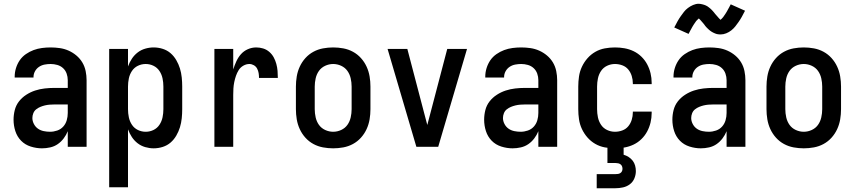

<svg xmlns="http://www.w3.org/2000/svg" viewBox="-20 -780 4540 1020"><path d="M203 8Q173 8 143 -1.5Q113 -11 92 -32.5Q71 -54 61.5 -83.5Q52 -113 52 -144Q52 -170 58.5 -195.5Q65 -221 81 -241.5Q97 -262 119.5 -276.5Q142 -291 166.5 -299Q191 -307 217 -310Q243 -313 269 -313H340V-354Q340 -372 334 -389Q328 -406 315 -418Q302 -430 284.5 -435Q267 -440 249 -440Q233 -440 217 -437Q201 -434 187.5 -425Q174 -416 166 -401.5Q158 -387 158 -371V-368H58V-373Q58 -396 65 -418.5Q72 -441 85 -460Q98 -479 117.5 -492.5Q137 -506 158.5 -514Q180 -522 203 -525Q226 -528 249 -528Q273 -528 297.5 -524.5Q322 -521 344.5 -511Q367 -501 386 -485Q405 -469 417.5 -448Q430 -427 435 -402.5Q440 -378 440 -354V0H340V-83Q332 -63 318.5 -45Q305 -27 287 -14.5Q269 -2 247 3Q225 8 203 8ZM246 -80Q265 -80 284 -86.5Q303 -93 316 -107.5Q329 -122 334.5 -141Q340 -160 340 -180V-225H269Q256 -225 243.5 -224Q231 -223 218.5 -220Q206 -217 194 -212Q182 -207 172 -199Q162 -191 157 -178.5Q152 -166 152 -153Q152 -137 160 -121.5Q168 -106 181.5 -96.5Q195 -87 212 -83.5Q229 -80 246 -80Z M560 215V-520H660V-427Q668 -449 680.5 -468Q693 -487 711 -501Q729 -515 751.5 -521.5Q774 -528 796 -528Q821 -528 844.5 -520.5Q868 -513 886 -497.5Q904 -482 916.5 -460.5Q929 -439 936 -416Q943 -393 945.5 -368.5Q948 -344 948 -320V-200Q948 -176 945.5 -151.5Q943 -127 936 -104Q929 -81 916.5 -59.5Q904 -38 886 -22.5Q868 -7 844.5 0.5Q821 8 796 8Q774 8 751.5 1.5Q729 -5 711 -19Q693 -33 680.5 -52Q668 -71 660 -93V215ZM754 -80Q776 -80 795.5 -89.5Q815 -99 827 -117Q839 -135 843.5 -156.5Q848 -178 848 -200V-320Q848 -342 843.5 -363.5Q839 -385 827 -403Q815 -421 795.5 -430.5Q776 -440 754 -440Q732 -440 712.5 -430.5Q693 -421 681 -403Q669 -385 664.5 -363.5Q660 -342 660 -320V-200Q660 -178 664.5 -156.5Q669 -135 681 -117Q693 -99 712.5 -89.5Q732 -80 754 -80Z M1119 0V-520H1219V-411Q1226 -433 1235.5 -454Q1245 -475 1260 -492Q1275 -509 1296.5 -518.5Q1318 -528 1341 -528Q1360 -528 1378 -522.5Q1396 -517 1410.5 -504.5Q1425 -492 1434 -475.5Q1443 -459 1448 -440.5Q1453 -422 1454.5 -403.5Q1456 -385 1456 -366H1356Q1356 -379 1354 -391.5Q1352 -404 1346 -415.5Q1340 -427 1328.5 -433.5Q1317 -440 1305 -440Q1288 -440 1272.5 -431Q1257 -422 1248 -407.5Q1239 -393 1233.5 -377Q1228 -361 1224.5 -344Q1221 -327 1220 -310Q1219 -293 1219 -276V0Z M1750 8Q1723 8 1696 3Q1669 -2 1645 -15Q1621 -28 1602.5 -48.5Q1584 -69 1572.5 -94Q1561 -119 1556.5 -146Q1552 -173 1552 -200V-320Q1552 -347 1556.5 -374Q1561 -401 1572.5 -426Q1584 -451 1602.5 -471.5Q1621 -492 1645 -505Q1669 -518 1696 -523Q1723 -528 1750 -528Q1777 -528 1804 -523Q1831 -518 1855 -505Q1879 -492 1897.5 -471.5Q1916 -451 1927.5 -426Q1939 -401 1943.5 -374Q1948 -347 1948 -320V-200Q1948 -173 1943.5 -146Q1939 -119 1927.5 -94Q1916 -69 1897.5 -48.5Q1879 -28 1855 -15Q1831 -2 1804 3Q1777 8 1750 8ZM1750 -80Q1772 -80 1792.5 -89.5Q1813 -99 1825.5 -116.5Q1838 -134 1843 -156Q1848 -178 1848 -200V-320Q1848 -342 1843 -364Q1838 -386 1825.5 -403.5Q1813 -421 1792.5 -430.5Q1772 -440 1750 -440Q1728 -440 1707.5 -430.5Q1687 -421 1674.5 -403.5Q1662 -386 1657 -364Q1652 -342 1652 -320V-200Q1652 -178 1657 -156Q1662 -134 1674.5 -116.5Q1687 -99 1707.5 -89.5Q1728 -80 1750 -80Z M2192 0 2039 -520H2144L2235 -173Q2239 -159 2242.5 -144.5Q2246 -130 2250 -116Q2254 -130 2257.5 -144.5Q2261 -159 2265 -173L2356 -520H2461L2308 0Z M2703 8Q2673 8 2643 -1.5Q2613 -11 2592 -32.5Q2571 -54 2561.5 -83.5Q2552 -113 2552 -144Q2552 -170 2558.5 -195.5Q2565 -221 2581 -241.5Q2597 -262 2619.5 -276.5Q2642 -291 2666.5 -299Q2691 -307 2717 -310Q2743 -313 2769 -313H2840V-354Q2840 -372 2834 -389Q2828 -406 2815 -418Q2802 -430 2784.5 -435Q2767 -440 2749 -440Q2733 -440 2717 -437Q2701 -434 2687.5 -425Q2674 -416 2666 -401.5Q2658 -387 2658 -371V-368H2558V-373Q2558 -396 2565 -418.5Q2572 -441 2585 -460Q2598 -479 2617.5 -492.5Q2637 -506 2658.5 -514Q2680 -522 2703 -525Q2726 -528 2749 -528Q2773 -528 2797.5 -524.5Q2822 -521 2844.5 -511Q2867 -501 2886 -485Q2905 -469 2917.5 -448Q2930 -427 2935 -402.5Q2940 -378 2940 -354V0H2840V-83Q2832 -63 2818.5 -45Q2805 -27 2787 -14.5Q2769 -2 2747 3Q2725 8 2703 8ZM2746 -80Q2765 -80 2784 -86.5Q2803 -93 2816 -107.5Q2829 -122 2834.5 -141Q2840 -160 2840 -180V-225H2769Q2756 -225 2743.5 -224Q2731 -223 2718.5 -220Q2706 -217 2694 -212Q2682 -207 2672 -199Q2662 -191 2657 -178.5Q2652 -166 2652 -153Q2652 -137 2660 -121.5Q2668 -106 2681.5 -96.5Q2695 -87 2712 -83.5Q2729 -80 2746 -80Z M3247 8Q3220 8 3193 3Q3166 -2 3142.5 -15.5Q3119 -29 3101 -49.5Q3083 -70 3071.5 -94.5Q3060 -119 3056 -146Q3052 -173 3052 -200V-320Q3052 -347 3056 -374Q3060 -401 3071.5 -425.5Q3083 -450 3101 -470.5Q3119 -491 3142.5 -504.5Q3166 -518 3193 -523Q3220 -528 3247 -528Q3273 -528 3298 -523.5Q3323 -519 3346 -508Q3369 -497 3387.5 -479Q3406 -461 3418 -438.5Q3430 -416 3436 -391Q3442 -366 3442 -340V-333H3342V-337Q3342 -357 3336 -376.5Q3330 -396 3317.5 -411Q3305 -426 3286 -433Q3267 -440 3247 -440Q3225 -440 3205 -430.5Q3185 -421 3173 -403Q3161 -385 3156.5 -363.5Q3152 -342 3152 -320V-200Q3152 -178 3156.5 -156.5Q3161 -135 3173 -117Q3185 -99 3205 -89.5Q3225 -80 3247 -80Q3267 -80 3286 -87Q3305 -94 3317.5 -109Q3330 -124 3336 -143.5Q3342 -163 3342 -183V-187H3442V-180Q3442 -154 3436 -129Q3430 -104 3418 -81.5Q3406 -59 3387.5 -41Q3369 -23 3346 -12Q3323 -1 3298 3.5Q3273 8 3247 8ZM3150 220V145H3250Q3257 145 3263.5 144Q3270 143 3275.5 139.5Q3281 136 3284 130Q3287 124 3287 117Q3287 110 3284.5 103.5Q3282 97 3276.5 93Q3271 89 3264 87.5Q3257 86 3250 86H3207V-80H3293V42Q3307 46 3319.5 54Q3332 62 3341 73.5Q3350 85 3354 99.5Q3358 114 3358 129Q3358 149 3350 168Q3342 187 3326 199Q3310 211 3290 215.5Q3270 220 3250 220Z M3703 8Q3673 8 3643 -1.5Q3613 -11 3592 -32.5Q3571 -54 3561.5 -83.5Q3552 -113 3552 -144Q3552 -170 3558.5 -195.5Q3565 -221 3581 -241.5Q3597 -262 3619.5 -276.5Q3642 -291 3666.5 -299Q3691 -307 3717 -310Q3743 -313 3769 -313H3840V-354Q3840 -372 3834 -389Q3828 -406 3815 -418Q3802 -430 3784.5 -435Q3767 -440 3749 -440Q3733 -440 3717 -437Q3701 -434 3687.5 -425Q3674 -416 3666 -401.5Q3658 -387 3658 -371V-368H3558V-373Q3558 -396 3565 -418.5Q3572 -441 3585 -460Q3598 -479 3617.5 -492.5Q3637 -506 3658.5 -514Q3680 -522 3703 -525Q3726 -528 3749 -528Q3773 -528 3797.5 -524.5Q3822 -521 3844.5 -511Q3867 -501 3886 -485Q3905 -469 3917.5 -448Q3930 -427 3935 -402.5Q3940 -378 3940 -354V0H3840V-83Q3832 -63 3818.5 -45Q3805 -27 3787 -14.5Q3769 -2 3747 3Q3725 8 3703 8ZM3746 -80Q3765 -80 3784 -86.5Q3803 -93 3816 -107.5Q3829 -122 3834.5 -141Q3840 -160 3840 -180V-225H3769Q3756 -225 3743.5 -224Q3731 -223 3718.5 -220Q3706 -217 3694 -212Q3682 -207 3672 -199Q3662 -191 3657 -178.5Q3652 -166 3652 -153Q3652 -137 3660 -121.5Q3668 -106 3681.5 -96.5Q3695 -87 3712 -83.5Q3729 -80 3746 -80ZM3808 -597Q3803 -597 3798 -597.5Q3793 -598 3788.5 -599Q3784 -600 3779.5 -602Q3775 -604 3770.5 -606Q3766 -608 3762 -610.5Q3758 -613 3754.5 -615.5Q3751 -618 3747 -621.5Q3743 -625 3739.5 -628.5Q3736 -632 3732.5 -635.5Q3729 -639 3726.5 -642.5Q3724 -646 3721.5 -649.5Q3719 -653 3715 -657.5Q3711 -662 3707.5 -666Q3704 -670 3701 -673.5Q3698 -677 3694 -680.5Q3690 -684 3690 -685H3695Q3695 -684 3692 -681.5Q3689 -679 3685.5 -675.5Q3682 -672 3680.5 -670.5Q3679 -669 3677.5 -667Q3676 -665 3674.5 -662.5Q3673 -660 3671 -657.5Q3669 -655 3667.5 -652.5Q3666 -650 3664 -647Q3662 -644 3660 -640.5Q3658 -637 3656 -633.5Q3654 -630 3652 -626Q3650 -622 3647.5 -618Q3645 -614 3643 -609.5Q3641 -605 3638 -600L3562 -634Q3571 -652 3579.5 -667Q3588 -682 3596.5 -694Q3605 -706 3613.5 -717Q3622 -728 3634.5 -737.5Q3647 -747 3662 -753.5Q3677 -760 3692 -760Q3697 -760 3702 -759Q3707 -758 3711.5 -757Q3716 -756 3720.5 -754.5Q3725 -753 3729.5 -751Q3734 -749 3738 -746.5Q3742 -744 3745.5 -741Q3749 -738 3753 -735Q3757 -732 3760.5 -728Q3764 -724 3767.5 -720.5Q3771 -717 3773.5 -713.5Q3776 -710 3778.5 -707Q3781 -704 3785 -699.5Q3789 -695 3792.5 -691Q3796 -687 3799 -683.5Q3802 -680 3806 -676.5Q3810 -673 3810 -672H3805Q3805 -673 3808 -675Q3811 -677 3814.5 -681Q3818 -685 3819.5 -686.5Q3821 -688 3822.5 -690Q3824 -692 3825.5 -694.5Q3827 -697 3829 -699.5Q3831 -702 3832.5 -704.5Q3834 -707 3836 -710Q3838 -713 3840 -716.5Q3842 -720 3844 -723.5Q3846 -727 3848 -731Q3850 -735 3852.5 -739Q3855 -743 3857 -747.5Q3859 -752 3862 -757L3938 -723Q3929 -705 3920.5 -690Q3912 -675 3903.5 -663Q3895 -651 3886.5 -640Q3878 -629 3865.5 -619Q3853 -609 3838 -603Q3823 -597 3808 -597Z M4250 8Q4223 8 4196 3Q4169 -2 4145 -15Q4121 -28 4102.5 -48.5Q4084 -69 4072.5 -94Q4061 -119 4056.5 -146Q4052 -173 4052 -200V-320Q4052 -347 4056.5 -374Q4061 -401 4072.5 -426Q4084 -451 4102.5 -471.5Q4121 -492 4145 -505Q4169 -518 4196 -523Q4223 -528 4250 -528Q4277 -528 4304 -523Q4331 -518 4355 -505Q4379 -492 4397.5 -471.5Q4416 -451 4427.5 -426Q4439 -401 4443.5 -374Q4448 -347 4448 -320V-200Q4448 -173 4443.5 -146Q4439 -119 4427.5 -94Q4416 -69 4397.5 -48.5Q4379 -28 4355 -15Q4331 -2 4304 3Q4277 8 4250 8ZM4250 -80Q4272 -80 4292.5 -89.5Q4313 -99 4325.5 -116.5Q4338 -134 4343 -156Q4348 -178 4348 -200V-320Q4348 -342 4343 -364Q4338 -386 4325.5 -403.5Q4313 -421 4292.5 -430.5Q4272 -440 4250 -440Q4228 -440 4207.5 -430.5Q4187 -421 4174.5 -403.5Q4162 -386 4157 -364Q4152 -342 4152 -320V-200Q4152 -178 4157 -156Q4162 -134 4174.5 -116.5Q4187 -99 4207.5 -89.5Q4228 -80 4250 -80Z"/></svg>

Font: Iosevka Semibold
Style: Regular
Weight: 600
Monospace: yes
Designer: Belleve Invis
Foundry: Belleve Invis
Version: Version 33.2.3; ttfautohint (v1.8.4)